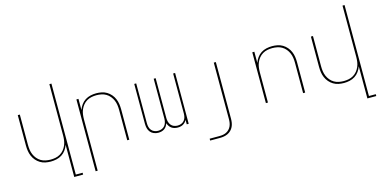

<svg xmlns="http://www.w3.org/2000/svg" viewBox="-86 -1209 3772 1898"><g transform="rotate(-15 1800.0 -260.0)"><path d="M480 215V-114Q470 -86 452.5 -61.5Q435 -37 410 -21Q385 -5 355.5 1.5Q326 8 297 8Q269 8 241.5 2.5Q214 -3 190 -17.5Q166 -32 147.5 -53.5Q129 -75 118 -101Q107 -127 103 -154.5Q99 -182 99 -210V-520H120V-210Q120 -185 123.5 -159.5Q127 -134 137 -110.5Q147 -87 163.5 -67Q180 -47 202 -34Q224 -21 249.5 -16Q275 -11 300 -11Q325 -11 350.5 -16Q376 -21 398 -34Q420 -47 436.5 -67Q453 -87 463 -110.5Q473 -134 476.5 -159.5Q480 -185 480 -210V-735H501V196H571V215Z M699 215V-520H720V-406Q730 -434 747.5 -458.5Q765 -483 790 -499Q815 -515 844.5 -521.5Q874 -528 903 -528Q931 -528 958.5 -522.5Q986 -517 1010 -502.5Q1034 -488 1052.5 -466.5Q1071 -445 1082 -419Q1093 -393 1097 -365.5Q1101 -338 1101 -310V0H1080V-310Q1080 -335 1076.5 -360.5Q1073 -386 1063 -409.5Q1053 -433 1036.5 -453Q1020 -473 998 -486Q976 -499 950.5 -504Q925 -509 900 -509Q875 -509 849.5 -504Q824 -499 802 -486Q780 -473 763.5 -453Q747 -433 737 -409.5Q727 -386 723.5 -360.5Q720 -335 720 -310V215Z M1397 8Q1374 8 1352.5 -0.5Q1331 -9 1316.5 -26.5Q1302 -44 1296.5 -66.5Q1291 -89 1291 -112V-520H1311V-112Q1311 -93 1315.5 -74Q1320 -55 1332.5 -40Q1345 -25 1363 -18Q1381 -11 1400 -11Q1420 -11 1438 -18Q1456 -25 1468 -40Q1480 -55 1485 -74Q1490 -93 1490 -112V-520H1510V-112Q1510 -93 1515 -74Q1520 -55 1532 -40Q1544 -25 1562 -18Q1580 -11 1600 -11Q1619 -11 1637 -18Q1655 -25 1667.5 -40Q1680 -55 1684.5 -74Q1689 -93 1689 -112V-520H1709V0H1689V-46Q1683 -33 1673 -22.5Q1663 -12 1651 -5Q1639 2 1624.5 5Q1610 8 1596 8Q1580 8 1563.5 4Q1547 0 1533.5 -9.5Q1520 -19 1510.5 -33Q1501 -47 1496 -63Q1491 -47 1482 -33Q1473 -19 1459.5 -9.5Q1446 0 1430 4Q1414 8 1397 8Z M1871 215V196H1971Q1990 196 2008 193Q2026 190 2042 182Q2058 174 2071 160.5Q2084 147 2091.5 130.5Q2099 114 2102 96Q2105 78 2105 60V-520H2126V60Q2126 81 2122.5 101.5Q2119 122 2110 141Q2101 160 2086 175Q2071 190 2052 199Q2033 208 2012.5 211.5Q1992 215 1971 215Z M2499 0V-520H2520V-406Q2530 -434 2547.5 -458.5Q2565 -483 2590 -499Q2615 -515 2644.5 -521.5Q2674 -528 2703 -528Q2731 -528 2758.5 -522.5Q2786 -517 2810 -502.5Q2834 -488 2852.5 -466.5Q2871 -445 2882 -419Q2893 -393 2897 -365.5Q2901 -338 2901 -310V0H2880V-310Q2880 -335 2876.5 -360.5Q2873 -386 2863 -409.5Q2853 -433 2836.5 -453Q2820 -473 2798 -486Q2776 -499 2750.5 -504Q2725 -509 2700 -509Q2675 -509 2649.5 -504Q2624 -499 2602 -486Q2580 -473 2563.5 -453Q2547 -433 2537 -409.5Q2527 -386 2523.5 -360.5Q2520 -335 2520 -310V0Z M3480 215V-114Q3470 -86 3452.5 -61.5Q3435 -37 3410 -21Q3385 -5 3355.5 1.5Q3326 8 3297 8Q3269 8 3241.5 2.5Q3214 -3 3190 -17.5Q3166 -32 3147.5 -53.5Q3129 -75 3118 -101Q3107 -127 3103 -154.5Q3099 -182 3099 -210V-520H3120V-210Q3120 -185 3123.5 -159.5Q3127 -134 3137 -110.5Q3147 -87 3163.5 -67Q3180 -47 3202 -34Q3224 -21 3249.5 -16Q3275 -11 3300 -11Q3325 -11 3350.5 -16Q3376 -21 3398 -34Q3420 -47 3436.5 -67Q3453 -87 3463 -110.5Q3473 -134 3476.5 -159.5Q3480 -185 3480 -210V-735H3501V196H3571V215Z"/></g></svg>

Font: Iosevka Thin Extended
Style: Regular
Weight: 100
Width: 7
Monospace: yes
Designer: Belleve Invis
Foundry: Belleve Invis
Version: Version 32.5.0; ttfautohint (v1.8.4)